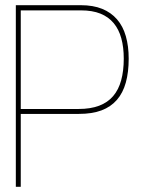

<svg xmlns="http://www.w3.org/2000/svg" viewBox="-20 -720 544 740"><path d="M291 -700H41V0H60V-281H284Q335 -281 371 -294.5Q407 -308 430.5 -335Q454 -362 465 -402Q476 -442 476 -494Q476 -542 465 -580.5Q454 -619 431 -645.5Q408 -672 373.5 -686Q339 -700 291 -700ZM60 -300V-680H292Q336 -680 367 -667.5Q398 -655 418 -631Q438 -607 447.5 -572.5Q457 -538 457 -494Q457 -447 447 -410.5Q437 -374 416 -349.5Q395 -325 362 -312.5Q329 -300 283 -300Z"/></svg>

Font: Advent Pro Thin
Style: Regular
Weight: 250
Version: Version 3.000